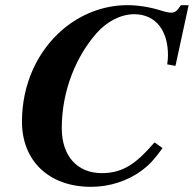

<svg xmlns="http://www.w3.org/2000/svg" viewBox="-20 -705 750 743"><path d="M710 -685H680C666 -663 657 -656 642 -656C634 -656 619 -659 604 -664C559 -678 514 -685 473 -685C380 -685 293 -650 224 -592C127 -510 65 -382 65 -234C65 -83 169 18 332 18C403 18 474 -4 531 -47C560 -69 577 -88 609 -132L578 -154C512 -78 461 -35 374 -35C280 -35 219 -100 219 -209C219 -357 277 -490 354 -577C392 -620 446 -650 499 -650C584 -650 630 -585 630 -492C630 -479 629 -469 627 -456L659 -450Z"/></svg>

Font: XITS
Style: Bold Italic
Weight: 700
Italic angle: -16.33°
Designer: MicroPress Inc., with final additions and corrections provided by Coen Hoffman, Elsevier (retired)
Version: Version 1.302